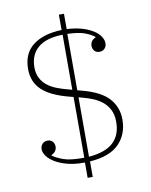

<svg xmlns="http://www.w3.org/2000/svg" viewBox="-93 -848 784 999"><g transform="rotate(-10 298.5 -349.0)"><path d="M288 1H279Q232 1 195 -9Q158 -19 132 -34.5Q106 -50 92 -69Q78 -88 78 -106Q78 -123 88.5 -134Q99 -145 116 -145Q133 -145 142.5 -134Q152 -123 152 -108Q152 -80 123 -67V-65Q143 -50 178.5 -37Q214 -24 280 -24H289V-345L266 -351Q170 -376 125.5 -418.5Q81 -461 81 -529Q81 -611 136 -653.5Q191 -696 288 -699V-780H315V-699Q359 -697 393.5 -687Q428 -677 452 -662Q476 -647 488.5 -628.5Q501 -610 501 -592Q501 -575 490.5 -564Q480 -553 463 -553Q446 -553 436.5 -564Q427 -575 427 -590Q427 -618 456 -631V-633Q437 -648 405.5 -660Q374 -672 314 -674V-376L337 -370Q436 -344 477.5 -297Q519 -250 519 -186Q519 -108 469.5 -57.5Q420 -7 315 0V82H288ZM289 -383V-674Q201 -672 158 -635Q115 -598 115 -532Q115 -499 127.5 -475Q140 -451 161 -434.5Q182 -418 210.5 -407Q239 -396 271 -388ZM314 -25Q402 -32 443.5 -71Q485 -110 485 -179Q485 -216 472.5 -241.5Q460 -267 439 -285Q418 -303 390.5 -314.5Q363 -326 332 -334L314 -339Z"/></g></svg>

Font: IBM Plex Serif ExtLt
Style: Regular
Weight: 200
Designer: Mike Abbink, Paul van der Laan, Pieter van Rosmalen
Foundry: Bold Monday
Version: Version 3.001